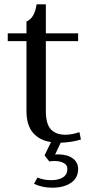

<svg xmlns="http://www.w3.org/2000/svg" viewBox="-20 -653 423 892"><path d="M343 132Q343 174 309.5 196.5Q276 219 223 219Q176 219 138 201L154 172Q183 184 218 184Q252 184 272.5 171Q293 158 293 132Q293 113 275.5 104Q258 95 233 95Q223 95 209 97L187 69L217 7Q163 -1 133 -36.5Q103 -72 103 -137V-462H16V-498H103V-553Q141 -569 150 -633H193V-498H343V-462H193V-137Q193 -77 216.5 -52Q240 -27 284 -27Q313 -27 349 -39L356 -5Q316 8 262 10L236 65Q241 64 251 64Q295 65 319 83.5Q343 102 343 132Z"/></svg>

Font: Trirong
Style: Regular
Weight: 400
Designer: Katatrad Team
Foundry: CadsonDemak
Version: Version 1.001